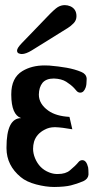

<svg xmlns="http://www.w3.org/2000/svg" viewBox="-20 -726 376 765"><path d="M106.9 -525.4Q83 -510.7 66.9 -510.7Q62 -510.7 60.5 -511.7Q47.9 -513.2 47.9 -524.4Q47.9 -534.7 67.4 -554.7L124 -613.3Q135.7 -625 166.5 -657.5Q197.3 -689.9 210.4 -697.8Q223.6 -705.6 238.3 -705.6Q249 -705.6 259.8 -701.2Q284.7 -690.4 284.7 -661.6Q284.7 -645 273.2 -633.3Q261.7 -621.6 250.5 -614.7ZM195.8 19Q163.1 19 124 8.8Q85 -1.5 62.5 -20.5Q6.3 -66.9 5.9 -134.8V-138.7Q5.9 -254.9 64 -255.4Q25.4 -269 24.9 -347.7V-350.6Q24.9 -416 69.3 -442.9Q106.4 -465.3 157.7 -465.3Q167 -465.3 176.3 -464.8Q212.4 -461.9 245.4 -456.1Q278.3 -450.2 303.7 -439.5Q323.2 -431.6 325.2 -414.1V-408.7Q325.2 -388.2 321.3 -377.4Q314 -356.9 299.8 -356.9Q292 -356.9 286.1 -362.8Q282.7 -367.2 274.9 -375.5Q262.2 -388.7 243.7 -400.4Q225.1 -412.1 195.3 -413.1H193.8Q164.1 -413.1 149.4 -396Q135.3 -378.4 134.8 -349.1Q134.8 -312 172.4 -285.2Q203.1 -263.2 256.8 -260.3L268.1 -210.9Q227.1 -218.3 200.7 -219.2H197.8Q175.8 -219.2 158.2 -209.5Q125.5 -192.9 115.7 -161.6Q111.8 -147.5 111.8 -133.3Q111.8 -114.7 119.6 -95.7Q136.7 -54.2 175.8 -39.1Q190.4 -33.2 205.1 -32.7H210.9Q241.7 -32.7 258.8 -47.4Q280.3 -64.9 293 -80.6Q299.3 -87.9 308.1 -87.9Q324.2 -87.9 331.1 -59.1Q332.5 -49.8 332.5 -36.6V-29.3Q330.6 -12.7 311.5 -3.9Q286.1 6.8 262.2 12.7Q238.3 18.6 195.8 19Z"/></svg>

Font: Caudex
Style: Bold
Weight: 700
Version: Version 1.01